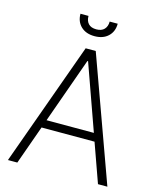

<svg xmlns="http://www.w3.org/2000/svg" viewBox="-129 -972 863 1060"><g transform="rotate(15 303.0 -442.0)"><path d="M19.5 0 274.4 -707H332L587.9 0H534.2L455.1 -221.7H152.3L73.2 0ZM439 -267.6 305.7 -641.6H301.8L168.5 -267.6ZM303.7 -784.2Q254.9 -784.2 226.1 -811.5Q197.3 -838.9 197.3 -883.8H243.2Q243.2 -855.5 258.3 -839.4Q273.4 -823.2 303.7 -823.2Q333.5 -823.2 348.9 -839.6Q364.3 -856 364.3 -883.8H410.2Q410.2 -838.9 381.3 -811.5Q352.5 -784.2 303.7 -784.2Z"/></g></svg>

Font: Pretendard GOV ExtraLight
Style: Regular
Weight: 200
Designer: Base glyphs from Inter by Rasmus Andersson; Hangeul glyphs from Noto Sans CJK(Source Han Sans) by Jang Soo-young and Kan
Foundry: Kil Hyung-jin
Version: Version 1.309